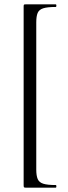

<svg xmlns="http://www.w3.org/2000/svg" viewBox="-20 -745 314 882"><path d="M88.6 106V-715Q88.6 -722 90.1 -723.5Q91.6 -725 97.6 -725Q121.6 -725 147.9 -725Q174.2 -725 197.6 -725Q221 -725 236 -725Q239 -725 239 -719Q239 -713 236 -713Q198 -713 178.9 -707Q159.8 -701 153.2 -686Q146.6 -671 146.6 -642V34Q146.6 62 153.2 77.5Q159.8 93 178.9 99Q198 105 236 105Q239 105 239 111Q239 117 236 117Q221 117 197.6 117Q174.2 117 147.9 117Q121.6 117 97.6 117Q91.6 117 90.1 115Q88.6 113 88.6 106Z"/></svg>

Font: Cormorant Infant Light
Style: Regular
Weight: 300
Designer: Christian Thalmann (Catharsis Fonts)
Foundry: Catharsis Fonts
Version: Version 4.001